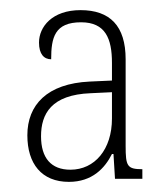

<svg xmlns="http://www.w3.org/2000/svg" viewBox="-20 -739 323 379"><path d="M116 -380C162 -380 187 -407 201 -435H204L207 -386H261V-405C231 -405 228 -411 228 -451V-622C228 -688 197 -719 139 -719C83 -719 57 -686 57 -655C57 -632 67 -622 81 -622C81 -665 88 -695 140 -695C188 -695 201 -663 201 -615V-580L157 -578C73 -574 34 -532 34 -472C34 -416 62 -380 116 -380ZM119 -404C81 -404 61 -427 61 -470C61 -514 81 -552 159 -555L201 -557V-505C201 -444 167 -404 119 -404Z"/></svg>

Font: Noto Serif Devanagari Condensed Thin
Style: Regular
Weight: 100
Width: 3
Designer: Universal Thirst, Indian Type Foundry and the Monotype Design Team
Foundry: Monotype Imaging Inc.
Version: Version 2.004